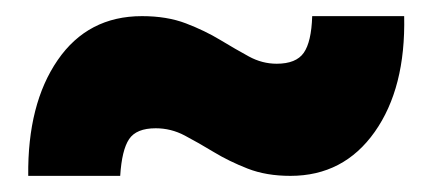

<svg xmlns="http://www.w3.org/2000/svg" viewBox="-20 -495 536 238"><path d="M15 -277Q14 -366 51.5 -420.5Q89 -475 156 -475Q187 -475 210.5 -466Q234 -457 253 -445.5Q272 -434 288.5 -425Q305 -416 323 -416Q347 -416 356.5 -429.5Q366 -443 367 -475H481Q483 -386 444.5 -331.5Q406 -277 340 -277Q310 -277 287 -286Q264 -295 245 -306.5Q226 -318 209 -327Q192 -336 173 -336Q149 -336 140 -322.5Q131 -309 129 -277Z"/></svg>

Font: Radio Canada Big
Style: Bold
Weight: 700
Designer: Étienne Aubert Bonn
Foundry: Coppers and Brasses
Version: Version 1.001